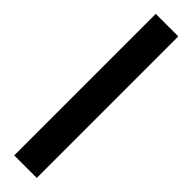

<svg xmlns="http://www.w3.org/2000/svg" viewBox="24 -147 518 518"><g transform="rotate(-45 283.0 112.0)"><path d="M13.7 155.3V69.3H553.7V155.3Z"/></g></svg>

Font: Taipei Sans TC Beta
Style: Bold
Weight: 700
Designer: JT Foundry
Foundry: JT Foundry
Version: Version 1.000